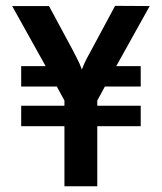

<svg xmlns="http://www.w3.org/2000/svg" viewBox="-20 -646 561 666"><path d="M203.5 0V-208.3H53.5V-279.2H203.5V-297.2L177.1 -345.8H53.5V-416.7H138.2L22.2 -625H150L231.2 -474.3Q238.9 -458.3 247.6 -442.4Q256.2 -426.4 263.9 -404.9Q272.2 -426.4 280.6 -442.4Q288.9 -458.3 297.9 -474.3L379.2 -625.7L499.3 -625L383.3 -416.7H468.1V-345.8H343.8L317.4 -297.2V-279.2H468.1V-208.3H317.4V0Z"/></svg>

Font: Afacad SemiBold
Style: Regular
Weight: 600
Designer: Kristian Moeller
Foundry: Dicotype
Version: Version 1.000